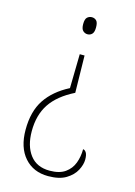

<svg xmlns="http://www.w3.org/2000/svg" viewBox="-113 -600 596 849"><g transform="rotate(15 185.5 -175.5)"><path d="M215 -198Q141 -161 107 -110Q73 -59 73 15Q73 83 104 123.5Q135 164 194 164Q239 164 265 145.5Q291 127 302 97.5Q313 68 313 34Q321 34 327.5 44Q334 54 334 76Q334 99 320 125.5Q306 152 275.5 170.5Q245 189 194 189Q126 189 85.5 143Q45 97 45 16Q45 -68 81 -122Q117 -176 187 -212L190 -368H212ZM200 -540Q212 -540 220.5 -532Q229 -524 229 -501Q229 -479 220.5 -470.5Q212 -462 200 -462Q188 -462 179 -470.5Q170 -479 170 -501Q170 -524 179 -532Q188 -540 200 -540Z"/></g></svg>

Font: Noto Serif Condensed Thin
Style: Regular
Weight: 100
Width: 3
Designer: Monotype Design Team
Foundry: Monotype Imaging Inc.
Version: Version 2.013; ttfautohint (v1.8.4.7-5d5b)